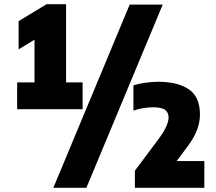

<svg xmlns="http://www.w3.org/2000/svg" viewBox="-20 -830 1033 918"><path d="M62 -308V-436H145V-640L69 -594V-729L203 -810H296V-436H375V-308ZM235 68 600 -808H758L393 68ZM625 68V-14L735 -161Q762 -197 774 -223Q786 -249 786 -269Q786 -291.5 770 -304.2Q754 -317 711 -317Q689.5 -317 664 -312.8Q638.5 -308.5 618 -301V-422Q640.5 -429.5 673.8 -434.2Q707 -439 737 -439Q829.5 -439 882.8 -403Q936 -367 936 -282Q936 -246 922 -208.2Q908 -170.5 874 -126L824.5 -60H957V68Z"/></svg>

Font: Encode Sans Condensed Black
Style: Regular
Weight: 900
Width: 3
Designer: Multiple Designers
Foundry: Impallari Type
Version: Version 3.000; ttfautohint (v1.8.3) -l 8 -r 50 -G 200 -x 14 